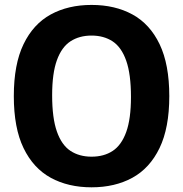

<svg xmlns="http://www.w3.org/2000/svg" viewBox="-20 -770 762 799"><path d="M361 9.5Q264 9.5 191.2 -30.2Q118.5 -70 78 -153.8Q37.5 -237.5 37.5 -370Q37.5 -502.5 78 -586.2Q118.5 -670 191.2 -709.8Q264 -749.5 361 -749.5Q458.5 -749.5 531.2 -709.8Q604 -670 644.2 -586Q684.5 -502 684.5 -370Q684.5 -238 644 -154Q603.5 -70 530.8 -30.2Q458 9.5 361 9.5ZM361 -118Q412.5 -118 449 -142Q485.5 -166 505.2 -220.5Q525 -275 525 -366.5Q525 -461.5 505.2 -517.5Q485.5 -573.5 448.8 -597.8Q412 -622 361 -622Q310 -622 273.2 -598Q236.5 -574 216.8 -519.5Q197 -465 197 -373.5Q197 -278.5 216.8 -222.5Q236.5 -166.5 273.2 -142.2Q310 -118 361 -118Z"/></svg>

Font: Encode Sans SmCnd
Style: Bold
Weight: 700
Width: 4
Designer: Multiple Designers
Foundry: Impallari Type
Version: Version 3.002; ttfautohint (v1.8.3) -l 8 -r 50 -G 200 -x 14 